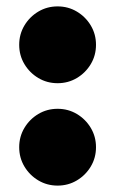

<svg xmlns="http://www.w3.org/2000/svg" viewBox="-20 -560 360 600"><path d="M40 -100Q40 -133 56.2 -160.2Q72.5 -187.5 99.8 -203.8Q127 -220 160 -220Q193 -220 220.2 -203.8Q247.5 -187.5 263.8 -160.2Q280 -133 280 -100Q280 -67 263.8 -39.8Q247.5 -12.5 220.2 3.8Q193 20 160 20Q127 20 99.8 3.8Q72.5 -12.5 56.2 -39.8Q40 -67 40 -100ZM40 -420Q40 -453 56.2 -480.2Q72.5 -507.5 99.8 -523.8Q127 -540 160 -540Q193 -540 220.2 -523.8Q247.5 -507.5 263.8 -480.2Q280 -453 280 -420Q280 -387 263.8 -359.8Q247.5 -332.5 220.2 -316.2Q193 -300 160 -300Q127 -300 99.8 -316.2Q72.5 -332.5 56.2 -359.8Q40 -387 40 -420Z"/></svg>

Font: Besley* Fatface
Style: Regular
Weight: 900
Designer: Owen Earl
Foundry: indestructible type*
Version: Version 3.000; ttfautohint (v1.8.3)